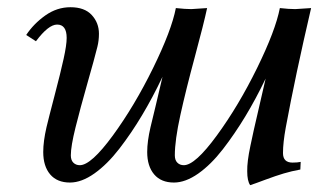

<svg xmlns="http://www.w3.org/2000/svg" viewBox="-20 -511 916 540"><path d="M469.2 2.4Q433.1 2.4 413.6 -20.5Q394 -43.5 394 -83.5Q394 -113.3 403.3 -153.3Q404.3 -156.7 417 -210Q429.7 -263.2 437 -294.9Q409.7 -237.3 379.6 -187Q349.6 -136.7 315.7 -92.8Q281.7 -48.8 245.6 -23.2Q209.5 2.4 176.8 2.4Q140.6 2.4 121.1 -20.5Q101.6 -43.5 101.6 -83.5Q101.6 -113.3 110.8 -153.3Q116.7 -178.2 133.5 -242.4Q150.4 -306.6 158.9 -345.5Q167.5 -384.3 167.5 -404.3Q167.5 -441.9 140.6 -441.9Q116.2 -441.9 81.1 -395L53.7 -412.6Q74.7 -444.3 107.4 -467.5Q140.1 -490.7 178.2 -490.7Q217.8 -490.7 238 -468.8Q258.3 -446.8 258.3 -416Q258.3 -397 253.9 -379.4Q246.1 -347.7 225.8 -276.6Q205.6 -205.6 192.4 -152.6Q179.2 -99.6 179.2 -74.2Q179.2 -60.5 186.3 -53.5Q193.4 -46.4 204.6 -46.4Q236.3 -46.4 297.4 -129.9Q358.4 -213.4 410.4 -319.3Q462.4 -425.3 474.6 -488.3Q501.5 -485.4 518.1 -485.4L562.5 -488.3Q553.2 -444.8 528.1 -351.6Q502.9 -258.3 487.3 -187.5Q471.7 -116.7 471.7 -74.2Q471.7 -60.5 478.8 -53.5Q485.8 -46.4 497.1 -46.4Q528.8 -46.4 589.8 -129.9Q650.9 -213.4 702.9 -319.3Q754.9 -425.3 767.1 -488.3Q793 -485.4 810.5 -485.4L855 -488.3Q810.5 -297.4 783.7 -152.3Q775.9 -109.4 775.9 -80.6Q775.9 -53.7 802.7 -53.7Q816.9 -53.7 825.7 -55.7L824.7 -34.2Q800.3 -29.8 778.1 -23.2Q755.9 -16.6 725.8 -5.4Q695.8 5.9 683.6 9.8Q675.3 -2 675.3 -29.3Q674.8 -56.2 684.1 -100.1Q691.4 -136.2 707.8 -206.1Q724.1 -275.9 727.1 -290Q699.7 -232.9 669.9 -183.6Q640.1 -134.3 606.7 -91.1Q573.2 -47.9 537.4 -22.7Q501.5 2.4 469.2 2.4Z"/></svg>

Font: Flanker
Style: Italic
Weight: 400
Italic angle: -12°
Designer: Flanker
Version: Version 2.027